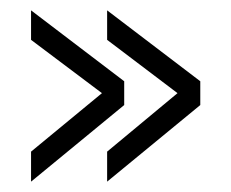

<svg xmlns="http://www.w3.org/2000/svg" viewBox="-20 -411 447 371"><path d="M367 -208 187 -60V-118L323 -231L187 -334V-391L367 -254ZM220 -208 40 -60V-118L177 -231L40 -334V-391L220 -254Z"/></svg>

Font: Wallpoet
Style: Regular
Weight: 400
Designer: Lars Berggren
Foundry: Lars Berggren
Version: Version 1.000